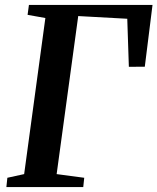

<svg xmlns="http://www.w3.org/2000/svg" viewBox="-20 -763 642 783"><path d="M6 0 10 -38 78.5 -53 165 -689.5 92.5 -702.5 98 -743H602L570.5 -491L505.5 -490.5L499 -686.5L299 -697.5L211 -53L323.5 -38L319.5 0Z"/></svg>

Font: Merriweather 48pt SemiBold
Style: Italic
Weight: 600
Italic angle: -7.8°
Designer: Eben Sorkin
Foundry: Eben Sorkin
Version: Version 2.101